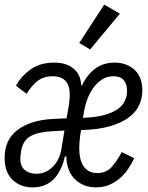

<svg xmlns="http://www.w3.org/2000/svg" viewBox="-20 -799 640 831"><path d="M121 12Q69 12 34.5 -20.5Q0 -53 0 -116Q0 -195 56.5 -237Q113 -279 206 -284L268 -287L278 -343Q280 -357 281 -368.5Q282 -380 282 -388Q282 -469 208 -469Q170 -469 144 -449.5Q118 -430 95 -393L49 -428Q72 -470 113 -499Q154 -528 214 -528Q246 -528 268 -519.5Q290 -511 304 -497Q318 -483 324.5 -465.5Q331 -448 331 -430H335Q358 -477 393 -502.5Q428 -528 476 -528Q528 -528 562 -497Q596 -466 596 -408Q596 -376 583.5 -346.5Q571 -317 540.5 -293Q510 -269 459 -253.5Q408 -238 331 -236L327 -212Q325 -198 324 -183.5Q323 -169 323 -159Q323 -105 343 -77.5Q363 -50 401 -50Q440 -50 463.5 -76.5Q487 -103 507 -141L561 -114Q550 -91 535 -68.5Q520 -46 499.5 -28Q479 -10 453 1Q427 12 396 12Q341 12 305 -22.5Q269 -57 267 -122H261Q246 -57 211.5 -22.5Q177 12 121 12ZM138 -47Q177 -47 207 -76Q237 -105 245 -150L259 -234L205 -231Q146 -228 112.5 -210Q79 -192 71 -143Q69 -129 68.5 -122Q68 -115 68 -110Q68 -80 87 -63.5Q106 -47 138 -47ZM471 -469Q444 -469 422.5 -455.5Q401 -442 384.5 -419.5Q368 -397 357.5 -368Q347 -339 342 -307L339 -289Q394 -291 430.5 -301Q467 -311 489 -326.5Q511 -342 520.5 -362.5Q530 -383 530 -406Q530 -436 515 -452.5Q500 -469 471 -469ZM370 -585 323 -613 431 -779 499 -740Z"/></svg>

Font: IBM Plex Mono
Style: Italic
Weight: 400
Italic angle: -9°
Monospace: yes
Designer: Mike Abbink, Paul van der Laan, Pieter van Rosmalen
Foundry: Bold Monday
Version: Version 2.3